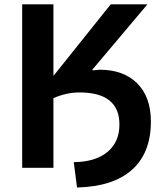

<svg xmlns="http://www.w3.org/2000/svg" viewBox="-20 -750 728 858"><path d="M392.6 -438.5 393.6 -435.5Q413.1 -437.5 424.8 -438.5Q532.2 -438.5 593.3 -377.4Q654.3 -316.4 654.3 -207Q654.3 -66.4 569.8 8.8Q485.4 84 324.2 87.9L309.6 -25.4Q406.2 -26.4 460 -70.8Q513.7 -115.2 513.7 -193.4Q513.7 -336.9 335 -336.9Q277.3 -336.9 218.8 -311.5V0H79.1V-730.5H218.8V-413.1H220.7L474.6 -730.5H638.7Z"/></svg>

Font: Mgen+ 1c bold
Style: Bold
Weight: 700
Designer: [Source Han Sans]
Ryoko NISHIZUKA  (kana & ideographs); Paul D. Hunt (Latin, Greek & Cyrillic); Wenlong ZHANG  (bopomofo
Version: Version 1.059.20150602